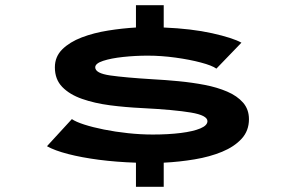

<svg xmlns="http://www.w3.org/2000/svg" viewBox="-20 -720 1104 740"><path d="M504 0V-93Q428.5 -95.5 361.2 -104.2Q294 -113 242 -126.5Q190 -140 161 -156.5L257 -261Q272 -250.5 304.5 -240Q337 -229.5 380.5 -220.8Q424 -212 472.8 -206.8Q521.5 -201.5 569 -201.5Q629 -201.5 676.8 -207.5Q724.5 -213.5 752 -225Q779.5 -236.5 779.5 -253Q779.5 -275.5 716 -286.2Q652.5 -297 526.5 -303.5Q463.5 -306.5 404 -314.2Q344.5 -322 296.5 -338.8Q248.5 -355.5 220 -384.8Q191.5 -414 191.5 -460.5Q191.5 -501.5 220 -529.8Q248.5 -558 295 -575.8Q341.5 -593.5 396.5 -602.2Q451.5 -611 504 -614V-700H611V-614Q718.5 -609.5 798 -591.8Q877.5 -574 910.5 -555.5L814 -455.5Q797.5 -467.5 754.2 -479Q711 -490.5 656.2 -498Q601.5 -505.5 549.5 -505.5Q501.5 -505.5 454.8 -500.5Q408 -495.5 377.5 -485.5Q347 -475.5 347 -460.5Q347 -437.5 404.8 -429.2Q462.5 -421 569 -414.5Q617 -412 668.8 -407Q720.5 -402 768.8 -392.8Q817 -383.5 855.5 -367Q894 -350.5 916.8 -324.5Q939.5 -298.5 939.5 -260.5Q939.5 -216 911.2 -185.2Q883 -154.5 835.8 -135Q788.5 -115.5 730 -105.8Q671.5 -96 611 -93V0Z"/></svg>

Font: Trispace Expanded SemiBold
Style: Regular
Weight: 600
Width: 7
Designer: Tyler Finck
Foundry: Etcetera Type Company
Version: Version 1.210; ttfautohint (v1.8.3)